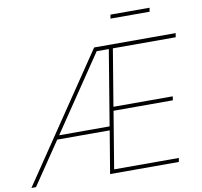

<svg xmlns="http://www.w3.org/2000/svg" viewBox="-127 -996 1151 1096"><g transform="rotate(-10 449.0 -448.0)"><path d="M-32.7 0 459 -727.5H931.6L927.7 -704.1H563.5L508.8 -375H852.5L849.1 -352.5H505.4L450.7 -22.5H825.7L821.8 0H423.3L464.4 -246.1H160.2L-6.3 0ZM175.3 -268.6H467.8L540 -704.1H469.7ZM810.1 -896 806.2 -873.5H579.6L583.5 -896Z"/></g></svg>

Font: Inter Display Thin
Style: Italic
Weight: 100
Italic angle: -9.39999°
Designer: Rasmus Andersson
Foundry: rsms
Version: Version 4.000;git-a52131595